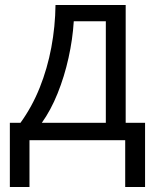

<svg xmlns="http://www.w3.org/2000/svg" viewBox="-20 -555 615 760"><path d="M477.5 -535.2V-68.8H554.2V185.1H475.6V0H96.7V185.1H19V-68.8H61Q106.9 -132.3 137.2 -208Q167.5 -283.7 183.1 -366.9Q198.7 -450.2 199.7 -535.2ZM398.9 -470.7H272Q267.6 -399.4 251.2 -325.7Q234.9 -252 208 -185.3Q181.2 -118.7 145.5 -68.8H398.9Z"/></svg>

Font: Wonky
Style: Regular
Weight: 400
Designer: Monotype Design Team
Foundry: Monotype Imaging Inc.
Version: Version 3.000